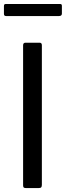

<svg xmlns="http://www.w3.org/2000/svg" viewBox="-21 -960 336 980"><path d="M181.3 -742Q192.7 -742 192.7 -729V-16.7Q192.7 -7.2 189.1 -3.6Q185.4 0 175 0H112.3Q102.9 0 99.9 -3.1Q96.9 -6.2 96.9 -14.1V-728.4Q96.9 -742 108.7 -742ZM294.9 -930.2V-890.5Q294.9 -878.1 279.7 -878.1H10.3Q3.9 -878.1 1.5 -881.1Q-0.9 -884 -0.9 -890V-928.9Q-0.9 -939.5 7.2 -939.5H286.9Q294.9 -939.5 294.9 -930.2Z"/></svg>

Font: Libre Franklin Thin
Style: Regular
Weight: 100
Designer: Pablo Impallari, Rodrigo Fuenzalida, Nhung Nguyen
Foundry: Impallari Type
Version: Version 3.000